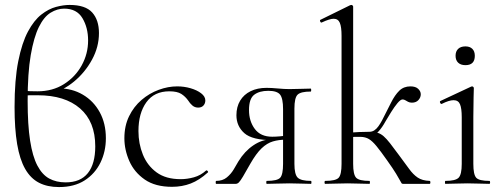

<svg xmlns="http://www.w3.org/2000/svg" viewBox="-20 -745 2043 778"><path d="M184 -365 218 -387Q272 -387 315.5 -361.5Q359 -336 384 -290.5Q409 -245 409 -185Q409 -131 387 -86Q365 -41 323 -14Q281 13 219 13Q172 13 138 -4.5Q104 -22 82 -60.5Q60 -99 49.5 -161Q39 -223 39 -311Q39 -422 54 -497Q69 -572 93.5 -617.5Q118 -663 147.5 -686Q177 -709 207 -717Q237 -725 262 -725Q326 -725 353.5 -694.5Q381 -664 381 -611Q381 -555 353 -503.5Q325 -452 280.5 -415Q236 -378 184 -365ZM246 -6Q306 -6 336 -43.5Q366 -81 366 -152Q366 -252 304.5 -305.5Q243 -359 133 -359Q118 -359 102.5 -359Q87 -359 73 -357V-378Q87 -376 102 -375.5Q117 -375 132 -375Q193 -375 239 -404Q285 -433 311 -480Q337 -527 337 -581Q337 -633 314 -671.5Q291 -710 240 -710Q212 -710 185 -693.5Q158 -677 137.5 -635.5Q117 -594 104.5 -521.5Q92 -449 92 -336Q92 -239 102 -175Q112 -111 131.5 -74Q151 -37 179.5 -21.5Q208 -6 246 -6Z M677 12Q609 12 566.5 -17.5Q524 -47 504 -92.5Q484 -138 484 -185Q484 -235 503 -274Q522 -313 553.5 -340Q585 -367 623 -381Q661 -395 698 -395Q726 -395 752 -387.5Q778 -380 795 -367Q812 -354 812 -338Q812 -326 804.5 -317.5Q797 -309 783 -309Q769 -309 759 -318Q749 -327 743 -337Q731 -354 714.5 -364.5Q698 -375 666 -375Q605 -375 573 -330.5Q541 -286 541 -214Q541 -163 559 -118.5Q577 -74 614.5 -46.5Q652 -19 712 -19Q738 -19 765.5 -26.5Q793 -34 815 -54Q818 -56 821.5 -52Q825 -48 822 -46Q788 -15 753 -1.5Q718 12 677 12Z M1240 -12Q1242 -12 1242 -6Q1242 0 1240 0Q1223 0 1200.5 -1Q1178 -2 1153 -2Q1126 -2 1103.5 -1Q1081 0 1061 0Q1059 0 1059 -6Q1059 -12 1061 -12Q1104 -12 1115.5 -25Q1127 -38 1127 -81V-181L1138 -179Q1110 -179 1086 -172Q1062 -165 1040 -144Q1018 -123 994 -81Q975 -47 964.5 -29.5Q954 -12 948 -6Q942 0 935 0H856Q854 0 854 -6Q854 -12 856 -12Q882 -12 899 -26Q916 -40 927 -58.5Q938 -77 946 -91Q971 -132 1006.5 -156Q1042 -180 1079 -180L1086 -177Q1002 -177 970 -205.5Q938 -234 938 -278Q938 -312 953 -337Q968 -362 995.5 -375.5Q1023 -389 1060 -389Q1080 -389 1106 -386.5Q1132 -384 1153 -384Q1178 -384 1199.5 -385Q1221 -386 1239 -386Q1241 -386 1241 -380Q1241 -374 1239 -374Q1199 -374 1186 -361.5Q1173 -349 1173 -305V-81Q1173 -38 1186.5 -25Q1200 -12 1240 -12ZM989 -299Q989 -254 1012.5 -222.5Q1036 -191 1083 -191Q1097 -191 1114 -192.5Q1131 -194 1141 -196L1127 -189V-303Q1127 -346 1115 -361.5Q1103 -377 1067 -377Q1031 -377 1010 -361Q989 -345 989 -299Z M1298 0Q1295 0 1295 -6Q1295 -12 1298 -12Q1341 -12 1352.5 -25Q1364 -38 1364 -81V-600Q1364 -636 1357 -652.5Q1350 -669 1332 -669Q1316 -669 1284 -654Q1280 -652 1277.5 -658Q1275 -664 1279 -665L1399 -724Q1402 -725 1404 -725Q1406 -725 1408.5 -723Q1411 -721 1411 -718V-81Q1411 -38 1423 -25Q1435 -12 1477 -12Q1479 -12 1479 -6Q1479 0 1477 0Q1458 0 1435.5 -1Q1413 -2 1389 -2Q1364 -2 1340.5 -1Q1317 0 1298 0ZM1614 0Q1609 0 1607.5 -2Q1606 -4 1601.5 -12.5Q1597 -21 1585 -41Q1573 -61 1548 -96Q1522 -133 1505.5 -153Q1489 -173 1475 -181.5Q1461 -190 1441 -190.5Q1421 -191 1387 -189L1385 -207Q1415 -209 1436.5 -210Q1458 -211 1477 -211Q1497 -211 1510 -207Q1523 -203 1534.5 -193Q1546 -183 1560.5 -164.5Q1575 -146 1597 -116Q1621 -84 1637.5 -61Q1654 -38 1672.5 -25.5Q1691 -13 1721 -12Q1724 -12 1724 -6Q1724 0 1721 0ZM1477 -195V-211Q1488 -211 1497 -217Q1506 -223 1513.5 -233.5Q1521 -244 1528 -257Q1549 -298 1564.5 -329Q1580 -360 1598 -377.5Q1616 -395 1643 -395Q1664 -395 1674.5 -385Q1685 -375 1685 -363Q1685 -350 1675.5 -339.5Q1666 -329 1649 -329Q1640 -329 1633.5 -332.5Q1627 -336 1622 -339Q1617 -342 1611 -342Q1603 -342 1590.5 -327Q1578 -312 1565 -291Q1552 -270 1542 -253Q1529 -229 1513.5 -212Q1498 -195 1477 -195Z M1785 0Q1783 0 1783 -6Q1783 -12 1785 -12Q1826 -12 1838.5 -25Q1851 -38 1851 -81V-270Q1851 -306 1844 -322.5Q1837 -339 1818 -339Q1809 -339 1797.5 -335.5Q1786 -332 1770 -324Q1766 -323 1763.5 -328.5Q1761 -334 1765 -336L1889 -394Q1892 -395 1893 -395Q1895 -395 1897.5 -393Q1900 -391 1900 -388Q1900 -381 1899 -349.5Q1898 -318 1898 -271V-81Q1898 -38 1909.5 -25Q1921 -12 1963 -12Q1966 -12 1966 -6Q1966 0 1963 0Q1946 0 1923 -1Q1900 -2 1874 -2Q1849 -2 1826 -1Q1803 0 1785 0ZM1866 -481Q1847 -481 1836.5 -491Q1826 -501 1826 -519Q1826 -537 1836.5 -547Q1847 -557 1866 -557Q1884 -557 1894 -547Q1904 -537 1904 -519Q1904 -481 1866 -481Z"/></svg>

Font: Cormorant Infant Light
Style: Regular
Weight: 300
Designer: Christian Thalmann (Catharsis Fonts)
Foundry: Catharsis Fonts
Version: Version 4.001